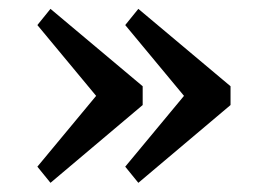

<svg xmlns="http://www.w3.org/2000/svg" viewBox="-20 -430 611 429"><path d="M259.8 -374 289.1 -410.2 495.1 -237.3V-195.3L289.1 -21.5L259.8 -57.6L421.9 -252.9V-178.7ZM63.5 -374 92.8 -410.2 298.8 -237.3V-195.3L92.8 -21.5L63.5 -57.6L225.6 -252.9V-178.7Z"/></svg>

Font: Crimson Pro ExtraLight Medium
Style: Regular
Weight: 500
Version: Version 1.002